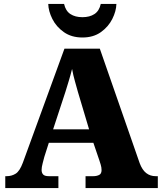

<svg xmlns="http://www.w3.org/2000/svg" viewBox="-20 -963 828 983"><path d="M7 0V-61H14Q40 -61 60.5 -74Q81 -87 97 -130L310 -714H491L695 -128Q708 -93 728.5 -77Q749 -61 777 -61H788V0H418V-61H458Q474 -61 487 -67Q500 -73 500 -92Q500 -106 495.5 -120.5Q491 -135 489 -141L458 -232H230L207 -160Q204 -148 198.5 -127.5Q193 -107 193 -93Q193 -78 201 -69.5Q209 -61 230 -61H279V0ZM252 -301H436L379 -492Q372 -518 363.5 -547.5Q355 -577 349 -610Q341 -578 332 -548.5Q323 -519 315 -493ZM402 -771Q346 -771 307 -798.5Q268 -826 248 -866Q228 -906 227 -943H308Q316 -907 340.5 -891Q365 -875 402 -875Q439 -875 463.5 -891Q488 -907 496 -943H576Q575 -906 555 -866Q535 -826 496.5 -798.5Q458 -771 402 -771Z"/></svg>

Font: Noto Serif Tamil Black
Style: Regular
Weight: 900
Designer: Indian Type Foundry, Tom Grace, and the Monotype Design Team
Foundry: Monotype Imaging Inc.
Version: Version 2.004; ttfautohint (v1.8.4.7-5d5b)